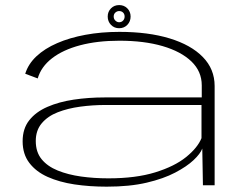

<svg xmlns="http://www.w3.org/2000/svg" viewBox="-20 -712 953 738"><path d="M390 5.5Q478.5 5.5 543.5 -9.8Q608.5 -25 653.2 -48.5Q698 -72 724 -96.5Q750 -121 757.5 -141L760 0H805V-381.5Q805 -446.5 759.5 -493Q714 -539.5 631.8 -564.5Q549.5 -589.5 439 -589.5Q369 -589.5 308.2 -578.2Q247.5 -567 199.8 -546.2Q152 -525.5 120.2 -495.8Q88.5 -466 77 -428.5L125 -410.5Q138 -455.5 180 -488Q222 -520.5 288 -538Q354 -555.5 439 -555.5Q534 -555.5 605 -534.8Q676 -514 715.8 -475.8Q755.5 -437.5 755.5 -384V-337.5H382Q320 -337.5 263.2 -329Q206.5 -320.5 162.2 -301.2Q118 -282 92.5 -249.8Q67 -217.5 67 -169Q67 -119.5 92.8 -85.8Q118.5 -52 163.2 -32Q208 -12 266 -3.2Q324 5.5 390 5.5ZM396.5 -26.5Q341.5 -26.5 291.5 -33.5Q241.5 -40.5 202 -56.5Q162.5 -72.5 140 -100Q117.5 -127.5 117.5 -170Q117.5 -211 140.5 -238.2Q163.5 -265.5 202 -280.5Q240.5 -295.5 288.2 -302Q336 -308.5 385.5 -308.5H754.5V-181Q739.5 -144 695.2 -108.2Q651 -72.5 576.5 -49.5Q502 -26.5 396.5 -26.5ZM438 -603.5Q457 -603.5 469.5 -616.5Q482 -629.5 482 -648.5Q482 -667 469.5 -679.8Q457 -692.5 438 -692.5Q419 -692.5 406.5 -679.8Q394 -667 394 -648.5Q394 -629.5 406.5 -616.5Q419 -603.5 438 -603.5ZM438 -626.5Q430 -626.5 423.5 -632.8Q417 -639 417 -648.5Q417 -658 423.5 -663.8Q430 -669.5 438 -669.5Q447 -669.5 453 -663.8Q459 -658 459 -648.5Q459 -639 453 -632.8Q447 -626.5 438 -626.5Z"/></svg>

Font: Anybody ExtraExpanded ExtraLight
Style: Regular
Weight: 250
Width: 8
Version: Version 1.113;gftools[0.9.25]